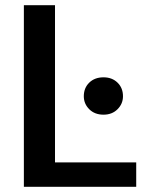

<svg xmlns="http://www.w3.org/2000/svg" viewBox="-20 -720 592 740"><path d="M72 0V-700H192V-94H505V0ZM379 -278Q345 -278 324 -299Q303 -320 303 -349Q303 -381 324 -401.5Q345 -422 379 -422Q412 -422 433 -401.5Q454 -381 454 -349Q454 -320 433 -299Q412 -278 379 -278Z"/></svg>

Font: DM Sans 12pt SemiBold
Style: Regular
Weight: 600
Version: Version 4.004;gftools[0.9.30]